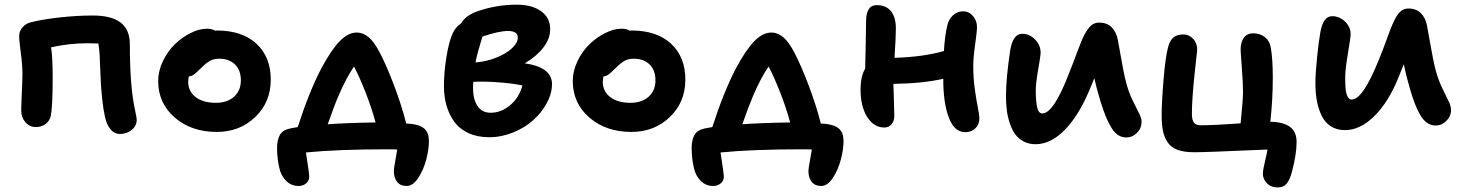

<svg xmlns="http://www.w3.org/2000/svg" viewBox="-20 -612 6332 831"><path d="M499 -32.2Q474.6 -32.2 457.8 -53Q440.9 -73.7 434.1 -107.9Q427.7 -134.8 423.1 -176.8Q418.5 -218.8 416.7 -249.3Q415 -279.8 413.3 -324.7Q411.6 -369.6 411.1 -377Q410.2 -393.1 405.8 -423.8L357.9 -424.8Q279.3 -424.8 201.2 -407.2Q208 -360.4 208 -277.8Q208 -155.3 200.2 -111.8Q195.8 -89.8 178 -75.9Q160.2 -62 134.8 -62Q108.4 -62 90.1 -82.8Q71.8 -103.5 71.8 -133.8Q71.8 -153.3 74.5 -210.4Q77.1 -267.6 77.1 -293Q77.1 -330.6 70.1 -382.8Q63 -435.1 63 -457Q63 -476.6 76.7 -492.9Q90.3 -509.3 111.8 -515.1Q160.6 -527.8 236.8 -536.4Q313 -544.9 380.9 -544.9Q461.9 -544.9 502 -514.4Q542 -483.9 542 -419.9Q542 -233.4 564.9 -133.8Q571.8 -100.6 571.8 -94.2Q571.8 -67.9 550.5 -50Q529.3 -32.2 499 -32.2Z M918.5 -41Q808.1 -41 736.3 -103.3Q664.6 -165.5 664.6 -261.2Q664.6 -304.7 685.1 -347.4Q705.6 -390.1 736.8 -420.4Q768.1 -450.7 805.4 -469.2Q842.8 -487.8 876.5 -487.8Q897 -487.8 911.6 -479Q913.6 -480 918.5 -480Q1027.8 -480 1089.8 -422.9Q1151.9 -365.7 1151.9 -267.1Q1151.9 -169.9 1084.7 -105.5Q1017.6 -41 918.5 -41ZM794.4 -258.8Q794.4 -216.8 826.7 -191.9Q858.9 -167 914.6 -167Q963.4 -167 992.9 -193.4Q1022.5 -219.7 1022.5 -264.2Q1022.5 -308.1 997.1 -333Q971.7 -357.9 928.7 -357.9Q905.3 -357.9 888.7 -348.6Q872.1 -339.4 851.6 -318.8Q825.2 -292.5 815.9 -287.1Q807.1 -282.2 796.9 -280.8Q794.4 -263.7 794.4 -258.8Z M1740.2 192.9Q1712.4 192.9 1698.5 174.8Q1684.6 156.7 1684.6 128.9Q1684.6 117.7 1690.9 83.7Q1697.3 49.8 1699.2 35.2Q1688 34.2 1660.6 34.2Q1441.4 34.2 1304.2 47.9Q1318.4 140.1 1318.4 152.8Q1318.4 170.4 1304.9 181.6Q1291.5 192.9 1272.5 192.9Q1240.2 192.9 1217.8 170.2Q1195.3 147.5 1188.5 112.8Q1179.2 73.2 1179.2 27.8Q1179.2 -5.9 1191.2 -27.6Q1203.1 -49.3 1236.3 -56.2Q1247.6 -58.6 1268.6 -62Q1317.4 -213.4 1370.6 -315.9Q1413.6 -396 1450.2 -433.6Q1486.8 -471.2 1524.4 -471.2Q1550.8 -471.2 1575 -451.4Q1599.1 -431.6 1623.5 -384.8Q1651.9 -331.1 1685.1 -243.7Q1718.3 -156.2 1738.3 -77.1Q1741.2 -77.1 1747.3 -76.7Q1753.4 -76.2 1756.3 -76.2Q1797.9 -72.3 1817.1 -54.7Q1836.4 -37.1 1836.4 -2Q1836.4 34.7 1824.7 79.1Q1813 123.5 1790 158.2Q1767.1 192.9 1740.2 192.9ZM1446.3 -200.2Q1425.3 -151.4 1398.4 -74.2Q1479 -80.1 1605.5 -82Q1588.4 -145.5 1562 -212.6Q1535.6 -279.8 1512.2 -324.2Q1478.5 -274.9 1446.3 -200.2Z M2097.2 -18.1Q2045.9 -18.1 2007.1 -36.1Q1968.3 -54.2 1945.8 -85.7Q1923.3 -117.2 1912.4 -155.5Q1901.4 -193.8 1901.4 -237.8Q1901.4 -299.8 1912.4 -366.7Q1923.3 -433.6 1939.9 -469.2Q1952.1 -495.6 1976.1 -511.2Q1993.2 -542 2038.1 -560.1Q2124 -591.8 2216.3 -591.8Q2283.2 -591.8 2322.3 -563.2Q2361.3 -534.7 2361.3 -485.8Q2361.3 -444.3 2331.5 -406Q2301.8 -367.7 2251 -337.9Q2369.1 -321.3 2369.1 -248Q2369.1 -207.5 2346.7 -166Q2324.2 -124.5 2287.8 -91.8Q2251.5 -59.1 2200.7 -38.6Q2149.9 -18.1 2097.2 -18.1ZM2178.2 -478Q2141.1 -478 2068.4 -454.1Q2066.4 -447.8 2059.6 -425.5Q2052.7 -403.3 2047.4 -383.1Q2042 -362.8 2038.1 -341.8Q2084.5 -345.2 2127.4 -362.3Q2170.4 -379.4 2195.8 -403.1Q2221.2 -426.8 2221.2 -449.2Q2221.2 -478 2178.2 -478ZM2027.3 -231Q2027.3 -182.6 2046.6 -153.3Q2065.9 -124 2104 -124Q2148.9 -124 2188 -156.7Q2227.1 -189.5 2241.2 -242.2Q2195.8 -251.5 2135.3 -255.9Q2074.7 -260.3 2028.3 -257.8Q2028.3 -253.9 2027.8 -245.1Q2027.3 -236.3 2027.3 -231Z M2712.9 -41Q2602.5 -41 2530.8 -103.3Q2459 -165.5 2459 -261.2Q2459 -304.7 2479.5 -347.4Q2500 -390.1 2531.2 -420.4Q2562.5 -450.7 2599.9 -469.2Q2637.2 -487.8 2670.9 -487.8Q2691.4 -487.8 2706.1 -479Q2708 -480 2712.9 -480Q2822.3 -480 2884.3 -422.9Q2946.3 -365.7 2946.3 -267.1Q2946.3 -169.9 2879.2 -105.5Q2812 -41 2712.9 -41ZM2588.9 -258.8Q2588.9 -216.8 2621.1 -191.9Q2653.3 -167 2709 -167Q2757.8 -167 2787.4 -193.4Q2816.9 -219.7 2816.9 -264.2Q2816.9 -308.1 2791.5 -333Q2766.1 -357.9 2723.1 -357.9Q2699.7 -357.9 2683.1 -348.6Q2666.5 -339.4 2646 -318.8Q2619.6 -292.5 2610.4 -287.1Q2601.6 -282.2 2591.3 -280.8Q2588.9 -263.7 2588.9 -258.8Z M3534.7 192.9Q3506.8 192.9 3492.9 174.8Q3479 156.7 3479 128.9Q3479 117.7 3485.4 83.7Q3491.7 49.8 3493.7 35.2Q3482.4 34.2 3455.1 34.2Q3235.8 34.2 3098.6 47.9Q3112.8 140.1 3112.8 152.8Q3112.8 170.4 3099.4 181.6Q3085.9 192.9 3066.9 192.9Q3034.7 192.9 3012.2 170.2Q2989.7 147.5 2982.9 112.8Q2973.6 73.2 2973.6 27.8Q2973.6 -5.9 2985.6 -27.6Q2997.6 -49.3 3030.8 -56.2Q3042 -58.6 3063 -62Q3111.8 -213.4 3165 -315.9Q3208 -396 3244.6 -433.6Q3281.2 -471.2 3318.8 -471.2Q3345.2 -471.2 3369.4 -451.4Q3393.6 -431.6 3418 -384.8Q3446.3 -331.1 3479.5 -243.7Q3512.7 -156.2 3532.7 -77.1Q3535.6 -77.1 3541.7 -76.7Q3547.9 -76.2 3550.8 -76.2Q3592.3 -72.3 3611.6 -54.7Q3630.9 -37.1 3630.9 -2Q3630.9 34.7 3619.1 79.1Q3607.4 123.5 3584.5 158.2Q3561.5 192.9 3534.7 192.9ZM3240.7 -200.2Q3219.7 -151.4 3192.9 -74.2Q3273.4 -80.1 3399.9 -82Q3382.8 -145.5 3356.4 -212.6Q3330.1 -279.8 3306.6 -324.2Q3272.9 -274.9 3240.7 -200.2Z M3807.6 -60.1Q3762.2 -60.1 3733.4 -105.7Q3704.6 -151.4 3704.6 -223.1Q3704.6 -282.2 3724.6 -314.9Q3725.1 -341.3 3726.8 -413.6Q3728.5 -485.8 3728.5 -519Q3728.5 -589.8 3774.4 -589.8Q3814.9 -589.8 3836.2 -563.7Q3857.4 -537.6 3857.4 -488.8Q3857.4 -451.7 3851.6 -361.8Q3974.1 -365.2 4065.4 -391.1Q4069.3 -456.5 4079.6 -500Q4085 -526.9 4103.8 -544.9Q4122.6 -563 4148.4 -563Q4173.8 -563 4191.2 -542.7Q4208.5 -522.5 4208.5 -495.1Q4208.5 -475.6 4200.4 -418.9Q4192.4 -362.3 4192.4 -326.2Q4192.4 -274.9 4199 -227.1Q4205.6 -179.2 4212.2 -146.7Q4218.8 -114.3 4218.8 -99.1Q4218.8 -73.7 4201.9 -56.9Q4185.1 -40 4157.7 -40Q4110.4 -40 4086.4 -103.5Q4062.5 -167 4062.5 -271Q3971.7 -250.5 3846.7 -249Q3847.2 -226.1 3848.9 -177.7Q3850.6 -129.4 3850.6 -109.9Q3850.6 -87.9 3838.6 -74Q3826.7 -60.1 3807.6 -60.1Z M4461.9 12.2Q4433.1 12.2 4410.4 0.2Q4387.7 -11.7 4373.5 -31.5Q4359.4 -51.3 4350.3 -78.9Q4341.3 -106.4 4337.6 -135Q4334 -163.6 4334 -195.8Q4334 -272.5 4352.1 -393.1Q4363.8 -465.8 4404.3 -465.8Q4435.1 -465.8 4459.5 -441.4Q4483.9 -417 4483.9 -383.8Q4483.9 -371.1 4473.4 -311.3Q4462.9 -251.5 4462.9 -222.2Q4462.9 -177.2 4468.5 -149.2Q4474.1 -121.1 4491.2 -121.1Q4540.5 -121.1 4606.9 -294.9Q4615.7 -315.9 4626 -343.3Q4636.2 -370.6 4643.3 -389.6Q4650.4 -408.7 4658.9 -429.7Q4667.5 -450.7 4675 -464.6Q4682.6 -478.5 4692.1 -490.7Q4701.7 -502.9 4712.9 -508.5Q4724.1 -514.2 4737.3 -514.2Q4771 -514.2 4791 -494.4Q4811 -474.6 4817.9 -440.9Q4820.8 -425.8 4827.9 -385Q4835 -344.2 4841.8 -309.3Q4848.6 -274.4 4855 -251Q4865.7 -210.9 4882.8 -176.3Q4899.9 -141.6 4910.4 -120.8Q4920.9 -100.1 4920.9 -85Q4920.9 -57.1 4901.1 -37.1Q4881.3 -17.1 4854 -17.1Q4834.5 -17.1 4818.1 -28.3Q4801.8 -39.6 4788.3 -62.5Q4774.9 -85.4 4764.6 -111.3Q4754.4 -137.2 4742.2 -175.8Q4724.6 -234.4 4716.3 -273.9Q4706.1 -247.1 4692.9 -216.8Q4647.5 -109.9 4587.4 -48.8Q4527.3 12.2 4461.9 12.2Z M5509.8 199.2Q5480.5 199.2 5463.1 180.7Q5445.8 162.1 5445.8 140.1Q5445.8 129.9 5449.2 113Q5452.6 96.2 5458 73.2Q5463.4 50.3 5465.8 35.2Q5438.5 36.1 5366 39.3Q5293.5 42.5 5234.6 44.7Q5175.8 46.9 5147.9 46.9Q5106 46.9 5078.1 37.1Q5050.3 27.3 5035.2 6.1Q5020 -15.1 5013.9 -43.2Q5007.8 -71.3 5007.8 -112.8Q5007.8 -169.4 5015.9 -266.1Q5023.9 -362.8 5034.7 -403.8Q5041 -433.1 5056.6 -448Q5072.3 -462.9 5103 -462.9Q5126 -462.9 5143.8 -444.3Q5161.6 -425.8 5161.6 -396L5149.9 -288.1Q5138.7 -179.7 5138.7 -120.1Q5138.7 -93.3 5147.2 -81.5Q5155.8 -69.8 5176.8 -69.8Q5234.4 -69.8 5349.6 -78.1Q5359.9 -180.7 5359.9 -213.9Q5359.9 -253.9 5354.7 -320.6Q5349.6 -387.2 5349.6 -397Q5349.6 -430.2 5363.8 -449Q5377.9 -467.8 5403.8 -467.8Q5434.6 -467.8 5455.1 -450.9Q5475.6 -434.1 5480 -407.2Q5488.8 -356.9 5488.8 -277.8Q5488.8 -177.7 5478 -85Q5535.2 -84 5563.5 -62.7Q5591.8 -41.5 5591.8 2.9Q5591.8 57.1 5570.8 134.8Q5561.5 168 5548.1 183.6Q5534.7 199.2 5509.8 199.2Z M5801.3 -48.8Q5765.1 -48.8 5739.3 -65.9Q5713.4 -83 5699.5 -112.8Q5685.5 -142.6 5679.4 -176.5Q5673.3 -210.4 5673.3 -251Q5673.3 -295.4 5680.4 -364Q5687.5 -432.6 5694.3 -470.2Q5706.1 -542 5745.6 -542Q5776.9 -542 5801.3 -518.8Q5825.7 -495.6 5825.7 -463.9Q5825.7 -450.2 5814 -380.9Q5802.2 -311.5 5802.2 -277.8Q5802.2 -264.2 5802.5 -254.9Q5802.7 -245.6 5803.5 -233.2Q5804.2 -220.7 5806.2 -212.4Q5808.1 -204.1 5811.3 -196.5Q5814.5 -189 5819.3 -185.1Q5824.2 -181.2 5830.6 -181.2Q5878.4 -181.2 5947.3 -352.1Q5959 -379.9 5973.4 -418.9Q5987.8 -458 5996.6 -481.7Q6005.4 -505.4 6017.6 -529.3Q6029.8 -553.2 6043.9 -564.2Q6058.1 -575.2 6075.7 -575.2Q6108.9 -575.2 6129.4 -555.2Q6149.9 -535.2 6156.2 -502Q6158.7 -489.3 6166.5 -444.1Q6174.3 -398.9 6181.2 -364Q6188 -329.1 6194.3 -306.2Q6205.1 -266.1 6222.2 -230.7Q6239.3 -195.3 6249.8 -173.8Q6260.3 -152.3 6260.3 -136.2Q6260.3 -108.9 6240.2 -88.9Q6220.2 -68.8 6193.4 -68.8Q6173.3 -68.8 6157 -80.1Q6140.6 -91.3 6127.2 -114Q6113.8 -136.7 6103.3 -164.3Q6092.8 -191.9 6081.5 -231Q6064.5 -289.6 6055.7 -334L6031.2 -272.9Q5988.8 -168.9 5927.7 -108.9Q5866.7 -48.8 5801.3 -48.8Z"/></svg>

Font: Shantell Sans Irregular Bouncy
Style: Regular
Weight: 600
Designer: Stephen Nixon, Anya Danilova, Shantell Martin
Foundry: Arrow Type
Version: Version 1.006;[9816181b4]